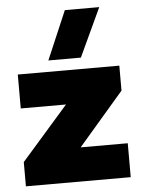

<svg xmlns="http://www.w3.org/2000/svg" viewBox="-52 -770 600 812"><g transform="rotate(-5 247.5 -364.0)"><path d="M254 -728H400L304 -522H166ZM25 -103 224 -330H32V-474H463V-368L270 -144H470V0H25Z"/></g></svg>

Font: Kanit Bold
Style: Regular
Weight: 700
Designer: Katatrad Team
Foundry: CadsonDemak
Version: Version 1.000